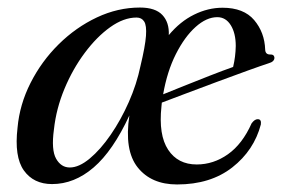

<svg xmlns="http://www.w3.org/2000/svg" viewBox="-20 -479 752 509"><path d="M671.5 -149Q653.5 -80.5 595.8 -35.2Q538 10 449.5 10Q381 10 345 -35.2Q309 -80.5 323 -173Q279.5 -79 228.2 -35Q177 9 118 9Q69 9 43.2 -27.2Q17.5 -63.5 26.5 -140.5Q32 -202 61 -259.2Q90 -316.5 135.5 -361.5Q181 -406.5 236.8 -432.8Q292.5 -459 351 -459Q392 -459 410.5 -439.2Q429 -419.5 427.5 -386Q457.5 -422 494.5 -440.2Q531.5 -458.5 570 -458.5Q626 -458.5 653.8 -425.8Q681.5 -393 683 -347.5Q683.5 -334 697 -334.5Q706.5 -335 707.5 -326.5Q708 -315.5 691.5 -311Q674.5 -305.5 637 -292Q599.5 -278.5 555.2 -262Q511 -245.5 471.2 -230.5Q431.5 -215.5 409 -207Q408.5 -202 408 -196.5Q400 -121 425.8 -82Q451.5 -43 501.5 -43Q546 -43 584.2 -70Q622.5 -97 647 -152Q655.5 -163.5 663.5 -163Q673.5 -163 671.5 -149ZM556 -433.5Q527.5 -433.5 498.5 -407.5Q469.5 -381.5 446.2 -335.5Q423 -289.5 412.5 -229Q434 -237.5 467.2 -251Q500.5 -264.5 535.8 -278.2Q571 -292 598 -301.5Q604.5 -328.5 605 -357Q605 -391 591.8 -412.2Q578.5 -433.5 556 -433.5ZM123 -136Q115.5 -81.5 128.8 -58.2Q142 -35 165 -35Q189.5 -35 218 -58.8Q246.5 -82.5 273.5 -121.8Q300.5 -161 321.5 -208.5Q342.5 -256 352.5 -304.5Q365 -356.5 367 -384Q369 -411.5 362.2 -422Q355.5 -432.5 342 -432.5Q308 -432.5 272.2 -407Q236.5 -381.5 204.8 -339Q173 -296.5 151 -243.8Q129 -191 123 -136Z"/></svg>

Font: Fraunces 72pt S000
Style: Italic
Weight: 400
Italic angle: -16°
Version: Version 1.000; ttfautohint (v1.8.3)